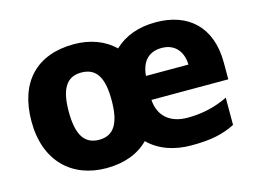

<svg xmlns="http://www.w3.org/2000/svg" viewBox="-81 -700 1142 852"><g transform="rotate(-15 489.5 -274.5)"><path d="M690 -559C609 -559 547 -535 499 -490C452 -536 387 -559 314 -559C144 -559 44 -458 44 -276C44 -92 156 10 313 10C393 10 460 -14 507 -62C556 -13 625 10 703 10C794 10 848 -2 904 -30V-155C841 -125 781 -113 718 -113C634 -113 587 -160 583 -231H936V-308C936 -473 838 -559 690 -559ZM686 -442C749 -442 781 -397 782 -340H587C593 -412 632 -442 686 -442ZM313 -429C384 -429 412 -377 412 -276C412 -174 384 -120 314 -120C243 -120 215 -174 215 -276C215 -377 244 -429 313 -429Z"/></g></svg>

Font: Noto Sans Arabic UI XBd
Style: Regular
Weight: 800
Designer: Monotype Design Team, Nadine Chahine and Nizar Qandah
Foundry: Monotype Imaging Inc.
Version: Version 2.010